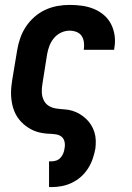

<svg xmlns="http://www.w3.org/2000/svg" viewBox="-20 -548 540 783"><path d="M180 215V110H190Q200 110 210 106.5Q220 103 227 95Q234 87 238 77.5Q242 68 243 58Q246 45 243.5 31.5Q241 18 231.5 10Q222 2 208.5 0Q195 -2 181.5 -2.5Q168 -3 155 -5Q142 -7 129.5 -11Q117 -15 106 -21Q95 -27 85 -34.5Q75 -42 66.5 -51Q58 -60 51 -70.5Q44 -81 39 -93Q34 -105 31 -117.5Q28 -130 26.5 -143Q25 -156 25 -169.5Q25 -183 26.5 -196.5Q28 -210 30 -223L50 -343Q54 -368 62.5 -392.5Q71 -417 85.5 -439Q100 -461 120.5 -479Q141 -497 165 -508Q189 -519 214 -523.5Q239 -528 264 -528Q290 -528 315 -524.5Q340 -521 363 -511.5Q386 -502 404 -486.5Q422 -471 433 -449.5Q444 -428 447.5 -402.5Q451 -377 446 -351Q446 -350 446 -348Q446 -346 445 -345H321Q321 -345 321.5 -346Q322 -347 322 -348Q324 -362 322 -376.5Q320 -391 312.5 -402Q305 -413 291.5 -418Q278 -423 264 -423Q246 -423 229 -415Q212 -407 200 -392.5Q188 -378 181.5 -361Q175 -344 172 -326L153 -206Q150 -189 150.5 -172Q151 -155 158 -140Q165 -125 178.5 -116.5Q192 -108 209 -105.5Q226 -103 243 -102Q260 -101 276 -96Q292 -91 306 -82.5Q320 -74 331.5 -63Q343 -52 351.5 -38.5Q360 -25 365 -9Q370 7 370.5 24Q371 41 369 58Q365 79 358 99.5Q351 120 339 139Q327 158 310 173Q293 188 273 197.5Q253 207 232 211Q211 215 190 215Z"/></svg>

Font: Iosevka SS04 Extrabold Oblique
Style: Regular
Weight: 800
Italic angle: -9°
Monospace: yes
Designer: Belleve Invis
Foundry: Belleve Invis
Version: Version 19.0.0; ttfautohint (v1.8.4)